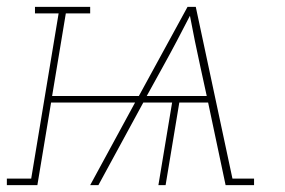

<svg xmlns="http://www.w3.org/2000/svg" viewBox="-60 -540 830 560"><path d="M-40 0V-19H31L111 -501H42V-520H203V-501H132L92 -260H345L487 -520H511L618 -19H681V0H598L547 -241H463L423 0H402L442 -241H358L227 0H203L334 -241H89L49 0ZM368 -260H543L524 -347Q516 -383 508.5 -420Q501 -457 494 -494Q475 -457 455.5 -420Q436 -383 416 -347Z"/></svg>

Font: Iosevka Etoile Thin Oblique
Style: Regular
Weight: 100
Italic angle: -9°
Designer: Belleve Invis
Foundry: Belleve Invis
Version: Version 15.5.2; ttfautohint (v1.8.4)